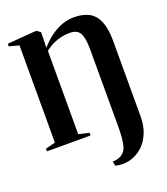

<svg xmlns="http://www.w3.org/2000/svg" viewBox="-175 -879 1086 1246"><g transform="rotate(-20 368.0 -256.0)"><path d="M405.5 239 400 208Q411 208.5 427.5 205.5Q444 202.5 458 194.5Q474 185 484.2 170.8Q494.5 156.5 500.2 133.5Q506 110.5 508.5 77Q511 43.5 511 -3.5V-522Q511 -581.5 502 -614Q493 -646.5 473.5 -659.2Q454 -672 422.5 -672Q392 -672 362.5 -665.5Q333 -659 304.8 -645.5Q276.5 -632 250 -610.5V-35.5L322.5 -18.5V0H21V-18.5L89 -35.5V-707L21.5 -725V-743L209.5 -758H225.5L249.5 -740V-701L247.5 -633Q282.5 -673 320.5 -700.8Q358.5 -728.5 399 -743.2Q439.5 -758 482.5 -758Q546.5 -758 588 -734.2Q629.5 -710.5 649.8 -659.5Q670 -608.5 670 -528V-8Q670 55 651.8 102.5Q633.5 150 603 181.8Q572.5 213.5 535 229.5Q497.5 245.5 459 245.5Q440 245.5 426 243.2Q412 241 405.5 239Z"/></g></svg>

Font: Merriweather 144pt
Style: Bold
Weight: 700
Version: Version 2.100